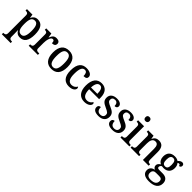

<svg xmlns="http://www.w3.org/2000/svg" viewBox="325 -2348 4173 4173"><g transform="rotate(45 2411.0 -261.5)"><path d="M15 236H286V192H274C238 192 202 184 202 125V39C202 5 201 -39 199 -74H203C229 -23 271 11 340 11C464 11 530 -75 530 -268C530 -461 463 -546 341 -546C269 -546 227 -508 200 -451H196L184 -536H15V-492H26C64 -492 96 -483 96 -423V121C96 183 60 192 24 192H15ZM317 -53C228 -53 202 -129 202 -269C202 -408 228 -482 317 -482C392 -482 422 -410 422 -270C422 -129 392 -53 317 -53Z M605 0H886V-44H860C821 -44 789 -52 789 -111V-271C789 -353 812 -474 874 -474C910 -474 922 -450 922 -395C988 -395 1018 -423 1018 -469C1018 -516 986 -546 920 -546C841 -546 812 -499 787 -435H782L765 -536H607V-492H610C651 -492 682 -483 682 -424V-116C682 -53 650 -44 608 -44H605Z M1304 10C1452 10 1530 -81 1530 -269C1530 -456 1445 -547 1307 -547C1157 -547 1080 -456 1080 -269C1080 -81 1165 10 1304 10ZM1306 -44C1221 -44 1189 -122 1189 -269C1189 -417 1220 -491 1305 -491C1390 -491 1421 -417 1421 -269C1421 -122 1391 -44 1306 -44Z M1844 10C1959 10 2009 -45 2009 -90C2009 -109 2002 -122 1991 -131C1969 -88 1925 -54 1863 -54C1773 -54 1735 -126 1735 -266C1735 -443 1776 -494 1841 -494C1898 -494 1913 -441 1913 -376C1983 -376 2009 -399 2009 -444C2009 -509 1936 -547 1840 -547C1719 -547 1626 -480 1626 -265C1626 -67 1716 10 1844 10Z M2317 10C2436 10 2489 -50 2489 -93C2489 -112 2478 -125 2466 -130C2444 -89 2401 -53 2337 -53C2250 -53 2204 -117 2202 -261H2508V-306C2508 -464 2432 -547 2307 -547C2171 -547 2093 -452 2093 -264C2093 -91 2174 10 2317 10ZM2399 -316H2203C2208 -429 2243 -491 2308 -491C2374 -491 2399 -422 2399 -316Z M2754 10C2870 10 2942 -48 2942 -150C2942 -237 2895 -276 2798 -317C2715 -353 2684 -372 2684 -422C2684 -467 2711 -497 2767 -497C2821 -497 2851 -460 2851 -392C2898 -392 2923 -415 2923 -453C2923 -502 2876 -546 2778 -546C2670 -546 2598 -495 2598 -401C2598 -312 2644 -276 2744 -231C2829 -193 2855 -173 2855 -126C2855 -74 2822 -40 2758 -40C2686 -40 2656 -92 2656 -166C2625 -166 2589 -149 2589 -97C2589 -28 2648 10 2754 10Z M3181 10C3297 10 3369 -48 3369 -150C3369 -237 3322 -276 3225 -317C3142 -353 3111 -372 3111 -422C3111 -467 3138 -497 3194 -497C3248 -497 3278 -460 3278 -392C3325 -392 3350 -415 3350 -453C3350 -502 3303 -546 3205 -546C3097 -546 3025 -495 3025 -401C3025 -312 3071 -276 3171 -231C3256 -193 3282 -173 3282 -126C3282 -74 3249 -40 3185 -40C3113 -40 3083 -92 3083 -166C3052 -166 3016 -149 3016 -97C3016 -28 3075 10 3181 10Z M3558 -635C3592 -635 3621 -653 3621 -698C3621 -744 3592 -761 3558 -761C3523 -761 3497 -744 3497 -698C3497 -653 3523 -635 3558 -635ZM3425 0H3699V-44H3688C3646 -44 3615 -55 3615 -117V-536H3431V-492H3439C3479 -492 3510 -481 3510 -423V-113C3510 -55 3478 -44 3437 -44H3425Z M3736 0H3998V-44H3993C3952 -44 3922 -52 3922 -111V-318C3922 -402 3947 -478 4025 -478C4092 -478 4115 -428 4115 -342V0H4292V-44H4288C4246 -44 4221 -53 4221 -116V-351C4221 -488 4165 -547 4067 -547C4002 -547 3957 -525 3923 -457H3919L3907 -536H3741V-492H3746C3786 -492 3817 -483 3817 -424V-116C3817 -53 3785 -44 3743 -44H3736Z M4532 238C4705 238 4786 166 4786 51C4786 -35 4739 -97 4624 -97H4521C4479 -97 4464 -109 4464 -136C4464 -164 4483 -185 4503 -196C4515 -193 4540 -191 4555 -191C4675 -191 4732 -264 4732 -366C4732 -424 4715 -460 4691 -488C4702 -495 4713 -500 4729 -500C4750 -500 4761 -483 4761 -462C4798 -462 4814 -488 4814 -517C4814 -545 4795 -570 4757 -570C4714 -570 4683 -536 4664 -515C4641 -533 4601 -547 4555 -547C4431 -547 4372 -477 4372 -362C4372 -292 4406 -233 4461 -210C4418 -183 4393 -155 4393 -114C4393 -70 4422 -46 4450 -33C4386 -22 4331 19 4331 95C4331 186 4398 238 4532 238ZM4553 -241C4494 -241 4471 -282 4471 -364C4471 -450 4494 -496 4552 -496C4611 -496 4632 -452 4632 -365C4632 -281 4612 -241 4553 -241ZM4535 187C4450 187 4419 147 4419 90C4419 15 4467 -3 4514 -3H4610C4667 -3 4698 16 4698 71C4698 138 4658 187 4535 187Z"/></g></svg>

Font: Noto Serif Devanagari SemiCondensed Medium
Style: Regular
Weight: 500
Width: 4
Designer: Universal Thirst, Indian Type Foundry and the Monotype Design Team
Foundry: Monotype Imaging Inc.
Version: Version 2.004